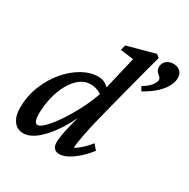

<svg xmlns="http://www.w3.org/2000/svg" viewBox="-156 -821 954 971"><g transform="rotate(30 321.0 -335.5)"><path d="M102.5 7.8Q66.4 7.8 45.9 -21Q25.4 -49.8 25.4 -95.7Q25.4 -164.1 49.3 -224.6Q73.2 -285.2 112.3 -331.5Q151.4 -377.9 198.2 -404.3Q245.1 -430.7 291 -430.7Q318.4 -430.7 337.9 -416.5Q357.4 -402.3 376 -377L354.5 -345.7Q338.9 -362.3 317.9 -370.1Q296.9 -377.9 275.4 -377.9Q242.2 -377.9 214.4 -356Q186.5 -334 166 -296.9Q145.5 -259.8 134.3 -212.9Q123 -166 123 -116.2Q123 -92.8 128.4 -78.6Q133.8 -64.5 145.5 -64.5Q160.2 -64.5 185.5 -90.3Q210.9 -116.2 240.7 -160.2Q270.5 -204.1 298.3 -258.8Q326.2 -313.5 345.7 -372.1L349.6 -390.6L397.5 -594.7L321.3 -604.5L328.1 -634.8L489.3 -678.7L506.8 -664.1Q498 -632.8 487.3 -592.3Q476.6 -551.8 465.8 -509.3Q455.1 -466.8 444.3 -427.7L398.4 -249Q381.8 -181.6 372.1 -131.3Q362.3 -81.1 362.3 -56.6Q382.8 -68.4 402.3 -86.4Q421.9 -104.5 441.4 -128.9L466.8 -99.6Q442.4 -68.4 415 -43.9Q387.7 -19.5 361.8 -5.9Q335.9 7.8 313.5 7.8Q293.9 7.8 283.2 -3.9Q272.5 -15.6 272.5 -37.1Q272.5 -53.7 277.3 -83Q282.2 -112.3 294.4 -160.2Q306.6 -208 328.1 -279.3H337.9Q307.6 -193.4 267.1 -128.9Q226.6 -64.5 184.1 -28.3Q141.6 7.8 102.5 7.8ZM515.6 -474.6 502 -498Q536.1 -518.6 549.8 -537.6Q563.5 -556.6 563.5 -568.4Q563.5 -577.1 558.1 -582.5Q552.7 -587.9 546.4 -593.3Q540 -598.6 535.2 -606Q530.3 -613.3 530.3 -627Q530.3 -648.4 546.4 -662.6Q562.5 -676.8 586.9 -676.8Q610.4 -676.8 626 -663.6Q641.6 -650.4 641.6 -624Q641.6 -598.6 625.5 -571.3Q609.4 -543.9 581.1 -519.5Q552.7 -495.1 515.6 -474.6Z"/></g></svg>

Font: Crimson Pro Medium
Style: Italic
Weight: 500
Italic angle: -12°
Designer: Jacques Le Bailly
Foundry: Baron von Fonthausen
Version: Version 1.003